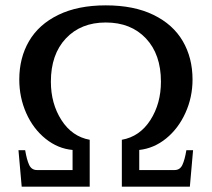

<svg xmlns="http://www.w3.org/2000/svg" viewBox="-20 -697 790 717"><path d="M49 -136H74Q80 -100 89 -81Q98 -62 118 -62H251V-137Q196 -142 150 -179Q104 -216 78 -274.5Q52 -333 52 -400Q52 -481 88.5 -543.5Q125 -606 198 -641.5Q271 -677 375 -677Q480 -677 553 -641.5Q626 -606 662.5 -543.5Q699 -481 699 -400Q699 -334 672.5 -275.5Q646 -217 600.5 -180Q555 -143 500 -137V-62H632Q652 -62 661 -81Q670 -100 676 -136H701L689 0H435V-175Q502 -187 541.5 -248.5Q581 -310 581 -392Q581 -494 525 -553.5Q469 -613 375 -613Q282 -613 226 -553.5Q170 -494 170 -392Q170 -310 209.5 -248.5Q249 -187 315 -175V0H61Z"/></svg>

Font: Taviraj Medium
Style: Regular
Weight: 500
Designer: Katatrad Team
Foundry: CadsonDemak
Version: Version 1.001